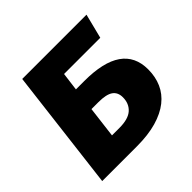

<svg xmlns="http://www.w3.org/2000/svg" viewBox="-149 -708 847 847"><g transform="rotate(-45 275.0 -284.0)"><path d="M98 -568H499L470 -453H244L233 -368H286Q521 -368 521 -205Q521 -159 504.5 -121.5Q488 -84 454 -57Q420 -30 368 -15Q316 0 245 0H29ZM220 -258 202 -112H248Q304 -112 329.5 -135Q355 -158 355 -197Q355 -228 333.5 -243Q312 -258 263 -258Z"/></g></svg>

Font: Qjlgwqiwhsfqbnnlvksmvfsycuq
Style: Regular
Weight: 700
Italic angle: -8°
Designer: Carrois Corporate & Edenspiekermann
Foundry: Carrois Corporate GbR & Edenspiekermann AG
Version: Version 2.001